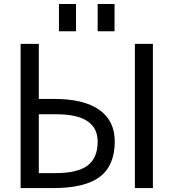

<svg xmlns="http://www.w3.org/2000/svg" viewBox="-20 -956 881 978"><path d="M177.7 -452.1H256.8Q407.2 -452.1 485.8 -396.5Q564.5 -340.8 564.5 -235.4Q564.5 -113.3 488.8 -55.7Q413.1 2 252 2H85V-732.4H177.7ZM177.7 -374V-74.2H261.7Q376 -74.2 426.8 -113.3Q477.5 -152.3 477.5 -234.4Q477.5 -375 263.7 -374ZM667 2V-732.4H758.8V2ZM280.3 -796.9V-935.5H367.2V-796.9ZM477.5 -796.9V-935.5H563.5V-796.9Z"/></svg>

Font: Nasu
Style: Regular
Weight: 400
Designer: Ryoko NISHIZUKA (kana &amp; ideographs); Paul D. Hunt (Latin, Greek &amp; Cyrillic); Wenlong ZHANG (bopomofo); Sandoll C
Version: Version 2014.1215